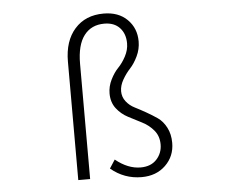

<svg xmlns="http://www.w3.org/2000/svg" viewBox="-55 -870 1111 945"><g transform="rotate(-5 500.0 -397.0)"><path d="M607.4 12.7Q521.5 12.7 455.1 -43L482.4 -85Q543.9 -35.2 606.4 -35.2Q657.2 -35.2 685.5 -65.9Q713.9 -96.7 713.9 -139.6Q713.9 -180.7 690.4 -209Q667 -237.3 633.3 -254.4Q599.6 -271.5 565.9 -289.1Q532.2 -306.6 508.8 -336.9Q485.4 -367.2 485.4 -411.1Q485.4 -446.3 502 -479.5Q518.6 -512.7 539.1 -533.7Q559.6 -554.7 576.2 -585.9Q592.8 -617.2 592.8 -649.4Q592.8 -697.3 565.4 -726.6Q538.1 -755.9 489.3 -755.9Q424.8 -755.9 389.2 -709Q353.5 -662.1 353.5 -569.3V0H294.9V-585Q294.9 -687.5 347.7 -746.6Q400.4 -805.7 490.2 -805.7Q563.5 -805.7 606.9 -762.7Q650.4 -719.7 650.4 -654.3Q650.4 -616.2 633.8 -581.5Q617.2 -546.9 596.7 -524.9Q576.2 -502.9 559.6 -474.1Q543 -445.3 543 -417Q543 -388.7 560.1 -366.7Q577.1 -344.7 602.5 -332Q627.9 -319.3 657.2 -302.7Q686.5 -286.1 711.9 -268.6Q737.3 -251 754.4 -218.3Q771.5 -185.5 771.5 -142.6Q771.5 -76.2 725.6 -31.7Q679.7 12.7 607.4 12.7Z"/></g></svg>

Font: Gen Shin Gothic Monospace Light
Style: Regular
Weight: 300
Designer: [Source Han Sans]
Ryoko NISHIZUKA  (kana & ideographs); Paul D. Hunt (Latin, Greek & Cyrillic); Wenlong ZHANG  (bopomofo
Version: Version 1.002.20150607